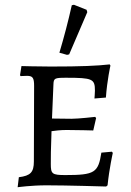

<svg xmlns="http://www.w3.org/2000/svg" viewBox="-20 -777 548 805"><path d="M261 -547 270 -549 346 -726 343 -736 290 -757 281 -755C266 -688 249 -623 229 -556ZM54 8C54 8 110 0 175 0C259 0 425 5 425 5L431 0C438 -70 453 -136 453 -136L449 -141L405 -137C392 -53 377 -43 254 -43C198 -43 193 -48 193 -90C193 -115 193 -151 196 -227C210 -229 234 -232 259 -232C302 -232 371 -230 371 -230L383 -282L379 -287C379 -287 309 -279 280 -279L198 -280L204 -422C205 -449 208 -451 258 -451C368 -451 378 -446 378 -397C378 -386 376 -364 376 -364L424 -368C429 -440 443 -502 443 -502L440 -507C387 -501 320 -498 193 -498C141 -498 70 -500 70 -500L64 -462L66 -458C66 -458 84 -459 93 -459C117 -459 123 -451 123 -417L122 -100C122 -55 108 -40 59 -34Z"/></svg>

Font: Alegreya SC
Style: Regular
Weight: 400
Designer: Juan Pablo del Peral
Foundry: Huerta Tipografica
Version: Version 2.007;PS 002.007;hotconv 1.0.88;makeotf.lib2.5.64775